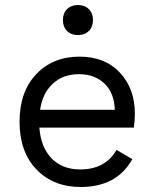

<svg xmlns="http://www.w3.org/2000/svg" viewBox="-20 -736 617 766"><path d="M334.5 -612.5Q318 -596 291 -596Q264 -596 247.5 -612.5Q231 -629 231 -656Q231 -683 247.5 -699.5Q264 -716 291 -716Q318 -716 334.5 -699.5Q351 -683 351 -656Q351 -629 334.5 -612.5ZM518 -283Q518 -255 514 -227H137Q143 -148 186 -104Q229 -60 300 -60Q400 -60 445 -138L508 -101Q446 10 302 10Q193 10 125.5 -60Q58 -130 58 -250Q58 -370 124.5 -440Q191 -510 297 -510Q399 -510 458.5 -446Q518 -382 518 -283ZM140 -298H438Q436 -365 397 -402.5Q358 -440 295 -440Q232 -440 191 -402.5Q150 -365 140 -298Z"/></svg>

Font: Elaine Sans
Style: Regular
Weight: 400
Designer: Wei Huang
Foundry: Wei Huang
Version: Version 2.001;December 24, 2019;FontCreator 12.0.0.2547 64-b